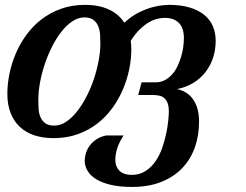

<svg xmlns="http://www.w3.org/2000/svg" viewBox="-20 -549 996 778"><path d="M854 -383.8Q854 -348.6 843.8 -316.4Q833.5 -284.2 813.5 -258.1Q793.5 -231.9 764.2 -213.6Q734.9 -195.3 697.3 -188Q716.8 -184.1 733.2 -174.1Q749.5 -164.1 761.5 -147.7Q773.4 -131.3 780 -108.6Q786.6 -85.9 786.6 -56.6Q786.6 0 769.5 48.3Q752.4 96.7 718.3 132.3Q684.1 168 633.3 188.2Q582.5 208.5 514.6 208.5Q465.8 208.5 429.9 200.2Q394 191.9 370.4 177.5Q346.7 163.1 335 143.6Q323.2 124 323.2 101.1Q323.2 91.8 326.7 76.9Q330.1 62 339.6 46.9Q349.1 31.7 366 18.8Q382.8 5.9 409.7 0H480.5Q461.4 30.3 454.3 54.2Q447.3 78.1 447.3 96.7Q447.3 113.8 452.4 125.5Q457.5 137.2 466.6 145Q475.6 152.8 487.5 156.2Q499.5 159.7 513.2 159.7Q545.9 159.7 569.8 144Q593.8 128.4 610.6 103.8Q627.4 79.1 637.7 49.1Q647.9 19 653.8 -9.5Q659.7 -38.1 661.9 -61.8Q664.1 -85.4 664.1 -97.2Q664.1 -117.7 659.4 -130.6Q654.8 -143.6 646.2 -151.1Q637.7 -158.7 625.5 -161.4Q613.3 -164.1 598.1 -164.1H540L553.7 -215.3H610.4Q630.9 -215.3 647.2 -223.9Q663.6 -232.4 676.5 -246.6Q689.5 -260.7 698.5 -279.3Q707.5 -297.9 713.6 -317.9Q719.7 -337.9 722.4 -357.7Q725.1 -377.4 725.1 -394.5Q725.1 -436 704.6 -456.3Q684.1 -476.6 648.4 -476.6Q634.3 -476.6 617.4 -472.7Q600.6 -468.8 582.8 -458.3Q564.9 -447.8 546.1 -429.7Q527.3 -411.6 509.8 -383.3Q510.7 -375 511.5 -366.7Q512.2 -358.4 512.2 -349.6Q512.2 -310.5 503.7 -268.6Q495.1 -226.6 478 -186.5Q460.9 -146.5 434.8 -110.6Q408.7 -74.7 373.8 -47.9Q338.9 -21 294.7 -5.1Q250.5 10.7 196.8 10.7Q153.8 10.7 119.1 -0.7Q84.5 -12.2 60.3 -34.9Q36.1 -57.6 22.9 -91.3Q9.8 -125 9.8 -168.9Q9.8 -208 18.3 -250Q26.9 -292 43.9 -332Q61 -372.1 87.2 -408Q113.3 -443.8 148.2 -470.7Q183.1 -497.6 227.3 -513.4Q271.5 -529.3 325.2 -529.3Q379.9 -529.3 420.2 -511Q460.4 -492.7 483.9 -457Q512.2 -483.4 541.7 -498Q571.3 -512.7 596.7 -519.5Q622.1 -526.4 640.6 -527.8Q659.2 -529.3 665.5 -529.3Q712.4 -529.3 747.8 -518.8Q783.2 -508.3 806.9 -489.3Q830.6 -470.2 842.3 -443.4Q854 -416.5 854 -383.8ZM386.7 -374Q386.7 -390.6 385.5 -409.2Q384.3 -427.7 377.9 -443.1Q371.6 -458.5 358.4 -468.5Q345.2 -478.5 321.8 -478.5Q297.4 -478.5 273.9 -463.1Q250.5 -447.8 229.7 -421.6Q209 -395.5 191.7 -361.6Q174.3 -327.6 161.9 -290.5Q149.4 -253.4 142.3 -215.6Q135.3 -177.7 135.3 -144.5Q135.3 -127.4 136.2 -109.1Q137.2 -90.8 143.6 -75.4Q149.9 -60.1 162.8 -50Q175.8 -40 200.2 -40Q224.6 -40 247.8 -55.4Q271 -70.8 291.7 -96.9Q312.5 -123 330.1 -157Q347.7 -190.9 360.1 -228Q372.6 -265.1 379.6 -302.7Q386.7 -340.3 386.7 -374Z"/></svg>

Font: Arian AMU Serif
Style: Bold Italic
Weight: 700
Italic angle: -15°
Designer: Ruben Hakobyan (Tarumian)
Foundry: Ruben Hakobyan (Tarumian)
Version: Version 1.002